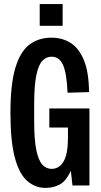

<svg xmlns="http://www.w3.org/2000/svg" viewBox="-20 -906 495 938"><path d="M203 12Q152 12 113 -22Q74 -56 52.5 -136Q31 -216 31 -355Q31 -496 55.5 -576Q80 -656 125 -689Q170 -722 231 -722Q285 -722 325.5 -696Q366 -670 390 -612Q414 -554 415 -456L310 -453Q306 -548 288 -588.5Q270 -629 232 -629Q206 -629 187 -609Q168 -589 157.5 -538.5Q147 -488 147 -398V-312Q147 -223 157.5 -172.5Q168 -122 187 -101.5Q206 -81 232 -81Q269 -81 290.5 -117Q312 -153 312 -234V-283H221V-376H417V0H334L326 -72Q303 -21 271.5 -4.5Q240 12 203 12ZM174 -780V-886H286V-780Z"/></svg>

Font: Special Gothic Condensed Medium
Style: Regular
Weight: 500
Width: 3
Designer: Alistair McCready
Foundry: Monolith
Version: Version 1.000; ttfautohint (v1.8.4.7-5d5b)